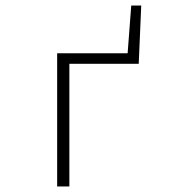

<svg xmlns="http://www.w3.org/2000/svg" viewBox="-20 -672 640 692"><path d="M186 0V-480H440L453 -652H489L480 -442H230V0Z"/></svg>

Font: Source Code Pro Light
Style: Regular
Weight: 300
Monospace: yes
Designer: Paul D. Hunt, Teo Tuominen
Foundry: Adobe Systems Incorporated
Version: Version 2.030;PS 1.000;hotconv 16.6.51;makeotf.lib2.5.65220